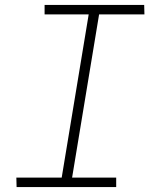

<svg xmlns="http://www.w3.org/2000/svg" viewBox="-20 -755 640 775"><path d="M449 0H47L46 -38H229L338 -697H160V-735H562L563 -697H380L271 -38H449Z"/></svg>

Font: Iosevka XLt Ex Obl
Style: Regular
Weight: 200
Width: 7
Italic angle: -9°
Monospace: yes
Designer: Belleve Invis
Foundry: Belleve Invis
Version: Version 32.5.0; ttfautohint (v1.8.4)